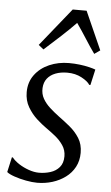

<svg xmlns="http://www.w3.org/2000/svg" viewBox="-56 -842 513 889"><g transform="rotate(5 200.0 -397.0)"><path d="M357.5 -462.5H352Q342.5 -478.5 313.2 -494.2Q284 -510 246 -510Q215.5 -510 191.5 -500.8Q167.5 -491.5 153.5 -473.8Q139.5 -456 138 -429.5Q136.5 -402 149 -380Q161.5 -358 181.8 -339.8Q202 -321.5 223.5 -305.5Q250.5 -286 277.2 -264Q304 -242 322 -213.5Q340 -185 340 -145.5Q340 -108.5 324.5 -79.5Q309 -50.5 282.2 -30.8Q255.5 -11 221.8 -0.5Q188 10 151 10Q128.5 10 99 4.5Q69.5 -1 44.2 -9.8Q19 -18.5 9 -27.5L24.5 -97H29Q40.5 -82 61.8 -68.2Q83 -54.5 108 -45.8Q133 -37 155.5 -37Q183 -37 208.5 -45Q234 -53 250.2 -72Q266.5 -91 266.5 -123Q266.5 -151.5 251.2 -174Q236 -196.5 213.8 -214.2Q191.5 -232 170 -247Q150.5 -260.5 126.2 -282.5Q102 -304.5 84.2 -334.8Q66.5 -365 66.5 -404Q66.5 -450.5 91.8 -484.5Q117 -518.5 159 -536.8Q201 -555 250 -555Q276 -555 300.5 -552Q325 -549 344.5 -544.2Q364 -539.5 374 -535.5ZM126.5 -607.5 103 -626.5 245.5 -803.5H310L389 -626L362.5 -607.5Q339 -640.5 318 -673.8Q297 -707 271.5 -743.5Q238.5 -709.5 202.5 -676.5Q166.5 -643.5 126.5 -607.5Z"/></g></svg>

Font: Merriweather 48pt Light
Style: Italic
Weight: 300
Italic angle: -7.8°
Version: Version 2.101